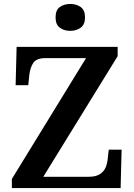

<svg xmlns="http://www.w3.org/2000/svg" viewBox="-20 -951 678 971"><path d="M40 0V-46L415 -657H210Q164 -657 148 -632.5Q132 -608 128 -570L123 -520H59L64 -714H575V-667L199 -57H429Q465 -57 485.5 -70.5Q506 -84 514.5 -105Q523 -126 525 -150L530 -194H595L590 0ZM335 -795Q304 -795 282.5 -811Q261 -827 261 -863Q261 -900 282.5 -915.5Q304 -931 336 -931Q366 -931 388 -915.5Q410 -900 410 -863Q410 -827 388 -811Q366 -795 335 -795Z"/></svg>

Font: Noto Serif Gujarati SemiBold
Style: Regular
Weight: 600
Version: Version 2.102